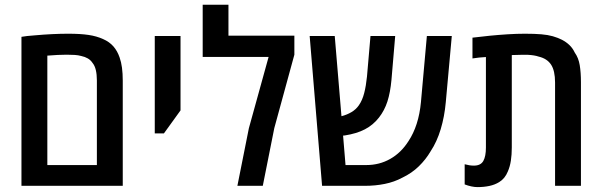

<svg xmlns="http://www.w3.org/2000/svg" viewBox="-20 -782 2535 808"><path d="M70.3 0V-627Q79.6 -628.9 94 -630.4Q108.4 -631.8 127 -633.3Q164.6 -636.7 200.2 -638.4Q235.8 -640.1 266.6 -640.1Q318.4 -640.1 352.5 -635Q386.7 -629.9 413.6 -617.7Q440.4 -606 457.3 -586.7Q474.1 -567.4 483.4 -540Q490.2 -521 493.4 -496.8Q496.6 -472.7 496.6 -442.4V0ZM179.2 -87.4H387.7V-443.8Q387.7 -468.3 383.3 -487.1Q378.9 -505.9 369.1 -517.6Q361.3 -529.3 349.6 -536.1Q337.9 -543 321.8 -546.4Q309.6 -549.8 294.7 -550.8Q279.8 -551.8 260.3 -551.8Q242.7 -551.8 222.9 -550.8Q203.1 -549.8 179.2 -547.9Z M631.3 -220.7V-630.4H739.7V-317.4L669.9 -220.7Z M979 0 1027.3 -242.2 1110.4 -542.5H833V-762.2H941.4V-631.8H1218.8V-551.8L1134.3 -242.7L1085.9 0Z M1335.4 0 1283.2 -630.4H1388.7L1417 -293Q1439.9 -298.8 1459 -310.1Q1478 -321.3 1490.2 -338.9Q1504.9 -359.9 1512.7 -390.4Q1520.5 -420.9 1524.4 -460L1539.1 -630.4H1643.1L1627.4 -445.8Q1622.6 -393.1 1610.4 -355Q1598.1 -316.9 1574.7 -287.1Q1550.3 -255.9 1515.6 -237.8Q1481 -219.7 1430.7 -211.9Q1429.2 -211.9 1427.2 -211.7Q1425.3 -211.4 1423.8 -211.4L1434.1 -87.4H1521.5Q1576.7 -87.4 1622.3 -113.3Q1668 -139.2 1698.7 -187.5Q1742.2 -252.9 1751.5 -352.5L1776.4 -630.4H1881.3L1856 -351.6Q1850.6 -291.5 1834.7 -238.5Q1818.8 -185.5 1792 -145Q1772 -110.8 1742.4 -82Q1712.9 -53.2 1672.9 -34.2Q1639.2 -16.1 1599.4 -8.1Q1559.6 0 1516.1 0Z M1989.3 5.4Q1977.1 5.4 1963.4 2.4Q1949.7 -0.5 1935.5 -5.9V-90.8Q1956.1 -85 1974.1 -85Q2002.9 -85 2013.9 -104.5Q2024.9 -124 2024.9 -161.1V-542Q2010.7 -541.5 1996.6 -539.8Q1982.4 -538.1 1968.3 -536.1V-623.5Q2002.9 -627.9 2040.8 -631.6Q2078.6 -635.3 2116.5 -637.7Q2154.3 -640.1 2189 -640.1Q2230 -640.1 2258.1 -637.7Q2286.1 -635.3 2306.6 -629.4Q2327.1 -623.5 2344.7 -614.7Q2363.3 -605 2376.7 -592Q2390.1 -579.1 2398.9 -560.5Q2414.6 -538.6 2419.7 -507.8Q2424.8 -477.1 2424.8 -436V0H2315.9V-434.6Q2315.9 -484.4 2299.1 -510Q2282.2 -535.6 2246.6 -543.9Q2229.5 -549.8 2201.7 -551.3Q2189.5 -551.3 2172.6 -551.3Q2155.8 -551.3 2133.8 -550.3V-161.1Q2133.8 -130.9 2129.9 -105.7Q2126 -80.6 2117.2 -60.5Q2105 -30.3 2080.6 -15.6Q2062.5 -4.4 2039.3 0.5Q2016.1 5.4 1989.3 5.4Z"/></svg>

Font: Open Sans SemiCondensed SemiBold
Style: Regular
Weight: 600
Width: 4
Designer: Monotype Design Team
Foundry: Monotype Imaging Inc.
Version: Version 3.000